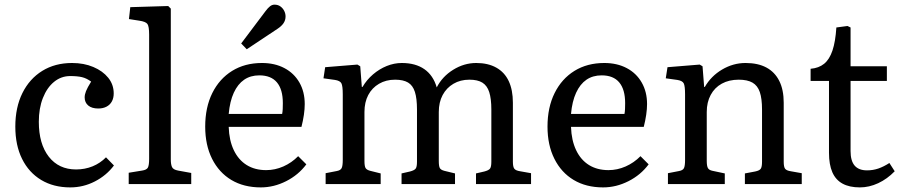

<svg xmlns="http://www.w3.org/2000/svg" viewBox="-20 -792 3874 826"><path d="M282.2 14.2Q210.4 14.2 157.2 -17.8Q104 -49.8 75 -108.4Q45.9 -167 45.9 -247.1Q45.9 -330.1 76.4 -391.6Q106.9 -453.1 161.9 -487.1Q216.8 -521 290 -521Q340.8 -521 381.3 -503.9Q421.9 -486.8 445.6 -457.5Q469.2 -428.2 469.2 -390.1Q469.2 -370.1 461.2 -355.5Q453.1 -340.8 438 -333Q422.9 -325.2 402.8 -325.2Q375 -325.2 359.6 -338.1Q344.2 -351.1 344.2 -373Q344.2 -385.3 350.1 -400.1Q356 -415 372.1 -440.9Q353 -455.1 333 -460Q313 -464.8 282.2 -464.8Q243.2 -464.8 212.6 -439.9Q182.1 -415 164.6 -370.6Q147 -326.2 147 -268.1Q147 -172.9 189.9 -117.9Q232.9 -63 307.1 -63Q345.2 -63 378.2 -76.4Q411.1 -89.8 436 -115.2L470.2 -80.1Q438 -37.1 388.2 -11.5Q338.4 14.2 282.2 14.2Z M533.7 0V-48.8L590.8 -58.1Q610.8 -61 616.2 -71Q621.6 -81.1 621.6 -108.9V-643.1Q621.6 -678.2 614.3 -688.7Q606.9 -699.2 578.6 -703.1L534.7 -710L540.5 -761.2L703.6 -766.1L714.8 -754.9V-105Q714.8 -85.9 719.7 -74Q724.6 -62 746.6 -58.1L802.7 -47.9V0Z M1102.1 14.2Q1028.8 14.2 975.3 -17.8Q921.9 -49.8 892.3 -108.9Q862.8 -168 862.8 -247.1Q862.8 -330.1 893.3 -391.6Q923.8 -453.1 978.8 -487.1Q1033.7 -521 1106.9 -521Q1162.1 -521 1203.6 -499Q1245.1 -477.1 1268.1 -437Q1291 -397 1291 -344.2Q1291 -323.2 1287.4 -298.1Q1283.7 -272.9 1276.9 -246.1H963.9Q965.8 -188 985.8 -146Q1005.9 -104 1041.3 -82Q1076.7 -60.1 1125 -60.1Q1163.1 -60.1 1199 -75.9Q1234.9 -91.8 1262.7 -120.1L1297.9 -85Q1263.7 -39.1 1210.9 -12.5Q1158.2 14.2 1102.1 14.2ZM963.9 -301.8H1193.8Q1195.8 -311.5 1196.3 -323.2Q1196.8 -335 1196.8 -348.1Q1196.8 -407.2 1171.4 -437.5Q1146 -467.8 1095.7 -467.8Q1057.6 -467.8 1030.3 -449Q1002.9 -430.2 985.8 -393.1Q968.8 -356 963.9 -301.8ZM1041.5 -580.1 1017.6 -605 1121.6 -743.2Q1132.8 -758.3 1141.8 -765.1Q1150.9 -772 1160.6 -772Q1175.8 -772 1186.3 -764.4Q1196.8 -756.8 1202.6 -745.4Q1208.5 -733.9 1208.5 -721.2Q1208.5 -705.1 1199.7 -692.1Q1190.9 -679.2 1173.8 -668Z M1380.9 0V-46.9L1428.7 -56.2Q1444.8 -59.1 1449.7 -68.6Q1454.6 -78.1 1454.6 -104V-386.2Q1454.6 -422.4 1448.7 -433.6Q1442.9 -444.8 1420.9 -448.2L1371.6 -455.1L1378.9 -502.9L1517.6 -514.2L1529.8 -506.8L1536.6 -418H1539.6Q1557.6 -448.7 1584.7 -471.9Q1611.8 -495.1 1643.8 -508.1Q1675.8 -521 1708.5 -521Q1767.6 -521 1805.7 -494.4Q1843.8 -467.8 1858.9 -416Q1882.8 -462.9 1929.7 -491.9Q1976.6 -521 2028.8 -521Q2079.6 -521 2115.2 -501Q2150.9 -481 2168.7 -442.9Q2186.5 -404.8 2186.5 -350.1V-96.2Q2186.5 -74.2 2192.6 -66.2Q2198.7 -58.1 2217.8 -55.2L2264.6 -46.9V0H2027.8V-45.9L2063.5 -54.2Q2082.5 -59.1 2088.1 -66.7Q2093.8 -74.2 2093.8 -96.2V-320.8Q2093.8 -367.7 2084.7 -395.8Q2075.7 -423.8 2055.2 -436.5Q2034.7 -449.2 1999.5 -449.2Q1960.4 -449.2 1930.7 -431.6Q1900.9 -414.1 1884.3 -383.1Q1867.7 -352.1 1867.7 -310.1V-100.1Q1867.7 -77.1 1872.1 -69.1Q1876.5 -61 1891.6 -57.1L1937.5 -45.9V0H1707.5V-45.9L1743.7 -54.2Q1762.7 -59.1 1768.3 -66.7Q1773.9 -74.2 1773.9 -96.2V-320.8Q1773.9 -368.7 1764.9 -396.7Q1755.9 -424.8 1735.4 -437Q1714.8 -449.2 1679.7 -449.2Q1640.6 -449.2 1610.6 -431.6Q1580.6 -414.1 1564.2 -383.1Q1547.9 -352.1 1547.9 -310.1V-100.1Q1547.9 -77.1 1552.7 -69.1Q1557.6 -61 1572.8 -57.1L1617.7 -45.9V0Z M2574.7 14.2Q2501.5 14.2 2448 -17.8Q2394.5 -49.8 2365 -108.9Q2335.4 -168 2335.4 -247.1Q2335.4 -330.1 2366 -391.6Q2396.5 -453.1 2451.4 -487.1Q2506.3 -521 2579.6 -521Q2634.8 -521 2676.3 -499Q2717.8 -477.1 2740.7 -437Q2763.7 -397 2763.7 -344.2Q2763.7 -323.2 2760 -298.1Q2756.3 -272.9 2749.5 -246.1H2436.5Q2438.5 -188 2458.5 -146Q2478.5 -104 2513.9 -82Q2549.3 -60.1 2597.7 -60.1Q2635.7 -60.1 2671.6 -75.9Q2707.5 -91.8 2735.4 -120.1L2770.5 -85Q2736.3 -39.1 2683.6 -12.5Q2630.9 14.2 2574.7 14.2ZM2436.5 -301.8H2666.5Q2668.5 -311.5 2668.9 -323.2Q2669.4 -335 2669.4 -348.1Q2669.4 -407.2 2644 -437.5Q2618.7 -467.8 2568.4 -467.8Q2530.3 -467.8 2502.9 -449Q2475.6 -430.2 2458.5 -393.1Q2441.4 -356 2436.5 -301.8Z M2853.5 0V-46.9L2901.4 -56.2Q2917.5 -59.1 2922.4 -68.6Q2927.2 -78.1 2927.2 -104V-386.2Q2927.2 -422.4 2921.4 -433.6Q2915.5 -444.8 2893.6 -448.2L2844.2 -455.1L2851.6 -502.9L2990.2 -514.2L3002.4 -506.8L3009.3 -418H3012.2Q3039.1 -464.8 3086.7 -492.9Q3134.3 -521 3187.5 -521Q3240.7 -521 3277.1 -501.5Q3313.5 -481.9 3332.5 -443.8Q3351.6 -405.8 3351.6 -350.1V-96.2Q3351.6 -74.2 3357.4 -66.2Q3363.3 -58.1 3382.3 -55.2L3429.2 -46.9V0H3184.6V-45.9L3228.5 -54.2Q3247.6 -58.1 3252.9 -66.2Q3258.3 -74.2 3258.3 -96.2V-320.8Q3258.3 -367.7 3248.8 -395.8Q3239.3 -423.8 3217.3 -436.5Q3195.3 -449.2 3158.2 -449.2Q3116.2 -449.2 3085.2 -432.1Q3054.2 -415 3037.4 -383.5Q3020.5 -352.1 3020.5 -310.1V-100.1Q3020.5 -78.1 3025.4 -69.1Q3030.3 -60.1 3045.4 -57.1L3098.1 -45.9V0Z M3679.2 14.2Q3634.3 14.2 3604.7 -2Q3575.2 -18.1 3560.8 -51Q3546.4 -84 3546.4 -134.8V-443.8H3467.3V-496.1Q3502.4 -499 3525.4 -517.6Q3548.3 -536.1 3561.3 -574.5Q3574.2 -612.8 3578.1 -673.8L3626 -680.2L3639.2 -673.8V-506.8H3795.4V-443.8H3639.2V-142.1Q3639.2 -100.1 3656.7 -79.6Q3674.3 -59.1 3710 -59.1Q3735.8 -59.1 3759 -67.1Q3782.2 -75.2 3806.2 -90.8L3829.1 -55.2Q3796.9 -22 3758.1 -3.9Q3719.2 14.2 3679.2 14.2Z"/></svg>

Font: Literata
Style: Regular
Weight: 400
Designer: Latin by Veronika Burian and Jose Scaglione. Greek by Irene Vlachou. Cyrillic by Vera Evstafieva.
Foundry: TypeTogether
Version: Version 3.002